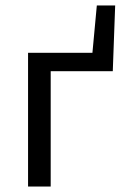

<svg xmlns="http://www.w3.org/2000/svg" viewBox="-20 -678 456 698"><path d="M82 0V-486.1H316L332 -658.1H398.7L390 -419.1H164.3V0Z"/></svg>

Font: Source Sans 3
Style: Regular
Weight: 200
Designer: Paul D. Hunt
Foundry: Adobe
Version: Version 3.046;hotconv 1.0.118;makeotfexe 2.5.65603